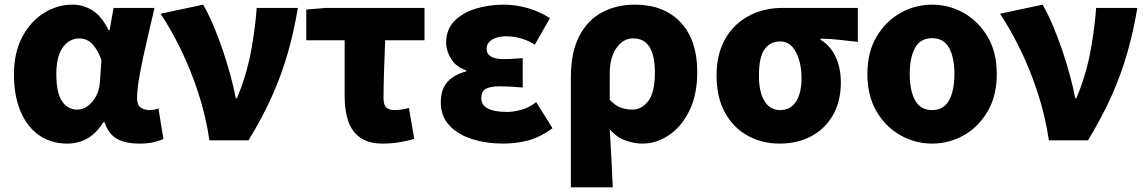

<svg xmlns="http://www.w3.org/2000/svg" viewBox="-20 -603 4925 825"><path d="M269 14Q200 14 148.5 -21.5Q97 -57 68.5 -124Q40 -191 40 -283Q40 -377 75.5 -444Q111 -511 168.5 -547Q226 -583 292 -583Q339 -583 378.5 -557.5Q418 -532 446 -474H451L468 -569H644Q633 -521 620 -466.5Q607 -412 595.5 -358.5Q584 -305 576.5 -259Q569 -213 569 -182Q569 -152 584.5 -141Q600 -130 624 -130Q643 -130 661 -137L682 -6Q666 2 640.5 8Q615 14 580 14Q519 14 482.5 -6.5Q446 -27 429 -78H424Q368 14 269 14ZM312 -132Q336 -132 357 -147.5Q378 -163 392.5 -189.5Q407 -216 409 -248L416 -345Q400 -389 377 -413.5Q354 -438 319 -438Q295 -438 272.5 -422.5Q250 -407 236 -373.5Q222 -340 222 -285Q222 -204 246.5 -168Q271 -132 312 -132Z M880 0Q864 -106 832 -204Q800 -302 758 -388.5Q716 -475 670 -544L853 -583Q875 -545 896.5 -494.5Q918 -444 937 -388Q956 -332 970.5 -278.5Q985 -225 993 -181H998Q1038 -276 1057 -374.5Q1076 -473 1083 -569H1260Q1243 -468 1217.5 -378Q1192 -288 1152 -197Q1112 -106 1048 0Z M1625 14Q1564 14 1528 -11.5Q1492 -37 1476.5 -82Q1461 -127 1461 -187V-430H1296V-562L1381 -569H1804V-430H1635Q1632 -360 1630 -293.5Q1628 -227 1628 -181Q1628 -151 1640.5 -140.5Q1653 -130 1672 -130Q1688 -130 1703 -132Q1718 -134 1737 -139L1760 -6Q1732 2 1698 8Q1664 14 1625 14Z M2143 14Q2070 14 2008.5 -5.5Q1947 -25 1910.5 -64.5Q1874 -104 1874 -163Q1874 -220 1903 -251.5Q1932 -283 1983 -296V-301Q1940 -315 1918.5 -350Q1897 -385 1897 -419Q1897 -476 1932 -512Q1967 -548 2023.5 -565.5Q2080 -583 2145 -583Q2196 -583 2248 -568Q2300 -553 2343 -525L2278 -411Q2250 -429 2218.5 -438Q2187 -447 2155 -447Q2117 -447 2094 -432.5Q2071 -418 2071 -394Q2071 -349 2145 -349Q2163 -349 2185 -350.5Q2207 -352 2226 -353V-227Q2201 -229 2175.5 -230.5Q2150 -232 2127 -232Q2086 -232 2067 -221Q2048 -210 2048 -181Q2048 -122 2161 -122Q2185 -122 2219 -131Q2253 -140 2284 -164L2354 -52Q2299 -12 2247.5 1Q2196 14 2143 14Z M2433 202V-270Q2433 -379 2469 -448Q2505 -517 2567 -550Q2629 -583 2708 -583Q2833 -583 2904.5 -507Q2976 -431 2976 -294Q2976 -196 2942 -127Q2908 -58 2854 -22Q2800 14 2740 14Q2705 14 2667 0.5Q2629 -13 2600 -48Q2604 16 2607 78Q2610 140 2613 202ZM2698 -132Q2737 -132 2765.5 -169Q2794 -206 2794 -291Q2794 -438 2701 -438Q2657 -438 2628.5 -396.5Q2600 -355 2600 -287V-174Q2625 -148 2649 -140Q2673 -132 2698 -132Z M3330 14Q3255 14 3193.5 -19.5Q3132 -53 3095.5 -118.5Q3059 -184 3059 -278Q3059 -352 3082 -406.5Q3105 -461 3144.5 -497Q3184 -533 3234 -551Q3284 -569 3338 -569H3666V-423Q3620 -428 3585 -432Q3550 -436 3506 -437V-432Q3547 -408 3570 -360Q3593 -312 3593 -249Q3593 -168 3559.5 -109Q3526 -50 3466.5 -18Q3407 14 3330 14ZM3332 -130Q3376 -130 3400 -166Q3424 -202 3424 -268Q3424 -333 3400 -379Q3376 -425 3332 -425Q3290 -425 3265.5 -391.5Q3241 -358 3241 -278Q3241 -207 3265 -168.5Q3289 -130 3332 -130Z M3985 14Q3913 14 3849.5 -21.5Q3786 -57 3746.5 -124Q3707 -191 3707 -285Q3707 -379 3746.5 -445.5Q3786 -512 3849.5 -547.5Q3913 -583 3985 -583Q4058 -583 4121 -547.5Q4184 -512 4223.5 -445.5Q4263 -379 4263 -285Q4263 -191 4223.5 -124Q4184 -57 4121 -21.5Q4058 14 3985 14ZM3985 -130Q4035 -130 4058 -172Q4081 -214 4081 -285Q4081 -356 4058 -397.5Q4035 -439 3985 -439Q3935 -439 3912 -397.5Q3889 -356 3889 -285Q3889 -214 3912 -172Q3935 -130 3985 -130Z M4487 0Q4471 -106 4439 -204Q4407 -302 4365 -388.5Q4323 -475 4277 -544L4460 -583Q4482 -545 4503.5 -494.5Q4525 -444 4544 -388Q4563 -332 4577.5 -278.5Q4592 -225 4600 -181H4605Q4645 -276 4664 -374.5Q4683 -473 4690 -569H4867Q4850 -468 4824.5 -378Q4799 -288 4759 -197Q4719 -106 4655 0Z"/></svg>

Font: Source Han Sans CN Heavy
Style: Regular
Weight: 900
Designer: Ryoko NISHIZUKA 西塚涼子 (kana, bopomofo & ideographs); Paul D. Hunt (Latin, Greek & Cyrillic); Sandoll Communications 산돌커뮤니
Foundry: Adobe
Version: Version 2.000;hotconv 1.0.107;makeotfexe 2.5.65593